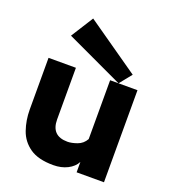

<svg xmlns="http://www.w3.org/2000/svg" viewBox="-134 -821 816 923"><g transform="rotate(20 274.5 -359.0)"><path d="M502 -472V-1H362V-54Q348 -27 316.5 -11Q285 5 244 5Q167 5 124 -25Q81 -55 64 -104Q47 -153 47 -208V-472H187V-208Q187 -124 270 -124Q291 -124 319 -134Q347 -144 362 -171V-472ZM405 -472 112 -609 184 -723 455 -534Z"/></g></svg>

Font: Lil Grotesk Black
Style: Regular
Weight: 900
Designer: Bastien Sozeau
Foundry: NBR — Bastien Sozeau
Version: Version 3.003; ttfautohint (v1.8.4.7-5d5b);gftools[0.9.33]